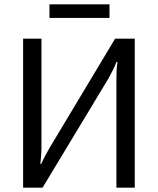

<svg xmlns="http://www.w3.org/2000/svg" viewBox="-20 -869 731 889"><path d="M604 -690V0H519V-503Q519 -523 520 -543Q521 -563 524 -582H519Q512 -563 502 -543.5Q492 -524 483 -507L177 0H87V-690H172V-192Q172 -171 170.5 -150.5Q169 -130 167 -110H171Q179 -129 189.5 -148Q200 -167 210 -185L513 -690ZM487 -849V-786H209V-849Z"/></svg>

Font: Exo 2
Style: Regular
Weight: 400
Designer: Natanael Gama
Foundry: Natanael Gama
Version: Version 2.010